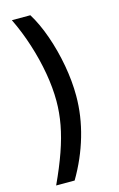

<svg xmlns="http://www.w3.org/2000/svg" viewBox="-136 -826 631 1019"><g transform="rotate(-15 179.5 -317.0)"><path d="M39.6 137.7Q81.1 48.3 106.9 -25.6Q132.8 -99.6 145 -165.5Q157.2 -231.4 157.2 -294.9Q157.2 -367.7 143.1 -449Q128.9 -530.3 102.5 -612.8Q76.2 -695.3 39.6 -770.5H141.1Q177.7 -711.4 205.8 -631.1Q233.9 -550.8 249.8 -463.1Q265.6 -375.5 265.6 -294.9Q265.6 -185.1 233.6 -75Q201.7 35.2 141.1 137.7Z"/></g></svg>

Font: Inter 17pt Medium
Style: Regular
Weight: 500
Version: Version 4.001;git-66647c0bb